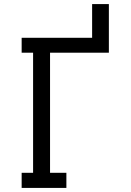

<svg xmlns="http://www.w3.org/2000/svg" viewBox="-20 -920 640 940"><path d="M86 0V-74H142V-662H86V-735H431V-900H513V-662H225V-74H305V0Z"/></svg>

Font: Iosevka Plex Etoile
Style: Regular
Weight: 400
Designer: Belleve Invis
Foundry: Belleve Invis
Version: Version 25.1.1; ttfautohint (v1.8.4)